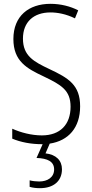

<svg xmlns="http://www.w3.org/2000/svg" viewBox="-20 -744 483 1004"><path d="M304 141C304 95 273 64 218 58L240 7C338 -8 399 -76 399 -188C399 -300 338 -336 238 -383C158 -421 100 -451 100 -542C100 -629 156 -679 244 -679C280 -679 325 -671 372 -648L389 -690C348 -711 297 -724 244 -724C130 -724 50 -660 50 -540C50 -424 120 -386 207 -345C301 -300 349 -272 349 -186C349 -92 294 -36 199 -36C145 -36 88 -51 44 -71V-19C89 0 143 10 199 10H203L171 82C228 84 263 100 263 142C263 183 229 205 185 205C169 205 150 203 135 199V233C151 238 170 240 189 240C261 240 304 202 304 141Z"/></svg>

Font: Noto Sans Armenian Condensed ExtraLight
Style: Regular
Weight: 200
Width: 3
Designer: Monotype Design Team
Foundry: Monotype Imaging Inc.
Version: Version 2.008